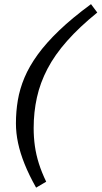

<svg xmlns="http://www.w3.org/2000/svg" viewBox="-20 -760 478 904"><path d="M438 -701Q353.5 -632.5 295.8 -567.2Q238 -502 203.5 -436Q169 -370 153.8 -301Q138.5 -232 138.5 -157Q138.5 -113.5 144.2 -72.5Q150 -31.5 163 9.8Q176 51 197.5 95.5L150 123.5Q116.5 64 95.8 12.2Q75 -39.5 65 -86.8Q55 -134 55 -179Q55 -235 64 -288.2Q73 -341.5 95.2 -394.5Q117.5 -447.5 157.2 -502.5Q197 -557.5 258.5 -616.5Q320 -675.5 408.5 -740.5Z"/></svg>

Font: Newsreader 7pt
Style: Italic
Weight: 400
Italic angle: -17°
Designer: Hugues Gentile
Foundry: Production Type
Version: Version 1.003